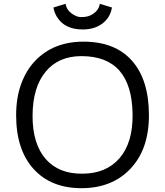

<svg xmlns="http://www.w3.org/2000/svg" viewBox="-20 -986 874 1016"><path d="M65.4 -376Q65.4 -468.3 91.6 -540.5Q117.7 -612.8 165 -663.1Q262.2 -765.6 421.9 -765.6Q590.3 -765.6 679.7 -663.1Q768.1 -562 768.1 -376Q768.1 -194.8 668.5 -91.3Q571.3 9.8 411.1 9.8Q250.5 9.8 158.2 -91.3Q65.4 -193.4 65.4 -376ZM152.3 -375Q151.9 -299.3 169.9 -241Q188 -182.6 222.7 -143.6Q292.5 -64.9 418 -66.9Q541.5 -67.9 611.3 -147.5Q683.6 -230 681.6 -381.3Q677.7 -689 411.1 -689Q289.6 -689 221.7 -606.9Q153.3 -524.4 152.3 -375ZM417.5 -830.1Q321.3 -830.1 280.8 -897.5Q267.6 -918.9 262.7 -946.3L327.1 -965.8Q332.5 -933.1 361.3 -913.1Q386.7 -895.5 408.9 -895.5Q431.2 -895.5 446 -899.9Q460.9 -904.3 473.6 -913.1Q502.9 -933.1 508.3 -965.8L572.3 -946.3Q563.5 -892.1 520.5 -860.4Q479 -830.1 417.5 -830.1Z"/></svg>

Font: Duru Sans
Style: Regular
Weight: 400
Designer: Onur Yazõcõgil
Foundry: Onur Yazõcõgil
Version: Version 1.002